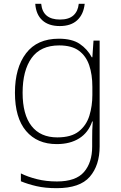

<svg xmlns="http://www.w3.org/2000/svg" viewBox="-20 -742 630 1002"><path d="M287 -540Q356 -540 396 -513Q436 -486 459 -443H462L468 -530H500V22Q500 121 448.5 180.5Q397 240 276 240Q216 240 170.5 229.5Q125 219 89 204V163Q125 181 173 193Q221 205 277 205Q376 205 418.5 155.5Q461 106 461 23V-15Q461 -40 461.5 -61.5Q462 -83 464 -108H461Q441 -50 393.5 -20Q346 10 276 10Q174 10 116 -58.5Q58 -127 58 -258Q58 -388 116 -464Q174 -540 287 -540ZM289 -505Q192 -505 145 -439.5Q98 -374 98 -258Q98 -144 144.5 -84.5Q191 -25 279 -25Q352 -25 391.5 -56.5Q431 -88 446.5 -138.5Q462 -189 462 -246V-289Q462 -353 445.5 -401.5Q429 -450 391.5 -477.5Q354 -505 289 -505ZM422 -722Q416 -667 383 -636.5Q350 -606 292 -606Q234 -606 201 -636Q168 -666 164 -722H195Q203 -640 293 -640Q339 -640 363 -661.5Q387 -683 391 -722Z"/></svg>

Font: Noto Sans Arabic UI XLt
Style: Regular
Weight: 200
Designer: Monotype Design Team, Nadine Chahine and Nizar Qandah
Foundry: Monotype Imaging Inc.
Version: Version 2.010; ttfautohint (v1.8.4.7-5d5b)